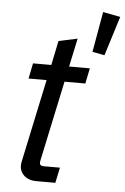

<svg xmlns="http://www.w3.org/2000/svg" viewBox="-55 -825 565 865"><g transform="rotate(5 227.5 -392.5)"><path d="M143.1 0Q103.5 0 82.5 -23.4Q61.5 -46.9 69.3 -82.5L148.9 -457.5H67.4L81.5 -527.3H164.1L187 -637.7L272 -655.8L244.6 -527.3H338.4L324.2 -457.5H230L153.3 -96.7Q149.9 -81.5 153.8 -75.7Q157.7 -69.8 170.9 -69.8H243.2L228.5 0ZM398.9 -591.8 343.8 -602.5 376 -785.2 454.6 -770Z"/></g></svg>

Font: Schibsted Grotesk
Style: Italic
Weight: 400
Italic angle: -12°
Designer: Bakken & Baeck AS, Henrik Kongsvoll
Foundry: Schibsted ASA
Version: Version 1.100; ttfautohint (v1.8.4.7-5d5b);gftools[0.9.25]